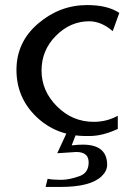

<svg xmlns="http://www.w3.org/2000/svg" viewBox="-20 -526 531 758"><path d="M168 180Q190 184 221.5 184Q253 184 295 169Q330 156 330 115Q330 74 281 74L206 79L249 -14H287L263 48Q287 45 307 45Q403 45 403 125Q403 149 381 170Q337 212 220 212H160ZM445 -69V-17Q385 11 333 11H320Q203 11 124 -64.5Q45 -140 45 -250Q45 -360 130.5 -433Q216 -506 324 -506Q405 -506 451 -475L425 -403Q380 -442 332 -442Q258 -442 201 -385Q144 -328 144 -247.5Q144 -167 205 -106Q266 -45 350 -45Q402 -45 445 -69Z"/></svg>

Font: Sawarabi Mincho
Style: Regular
Weight: 400
Version: Version 1.00